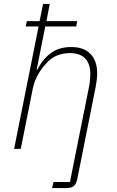

<svg xmlns="http://www.w3.org/2000/svg" viewBox="-20 -760 596 980"><path d="M246 200 253 169H337L435 -320Q438 -336 439.5 -353Q441 -370 441 -380Q441 -435 414.5 -462Q388 -489 336 -489Q303 -489 271 -476.5Q239 -464 212 -432Q193 -412 174.5 -380Q156 -348 147 -306L86 0H52L177 -625H111L117 -652H182L200 -740H234L217 -652H374L369 -625H211L167 -404H170Q200 -461 241.5 -490.5Q283 -520 344 -520Q408 -520 442 -484.5Q476 -449 476 -386Q476 -371 474 -353.5Q472 -336 469 -320L375 151Q370 177 358 188.5Q346 200 317 200Z"/></svg>

Font: IBM Plex Sans ExtraLight
Style: Italic
Weight: 250
Italic angle: -11.31°
Designer: Mike Abbink, Paul van der Laan, Pieter van Rosmalen
Foundry: Bold Monday
Version: Version 3.201